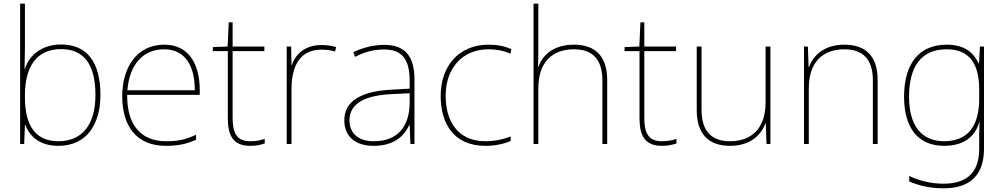

<svg xmlns="http://www.w3.org/2000/svg" viewBox="-20 -780 5441 1040"><path d="M115 -525V-760H89V0H111L115 -104H117C141 -38 200 10 295 10C456 10 524 -114 524 -266C524 -444 451 -539 311 -539C210 -539 137 -483 115 -406H113C114 -439 115 -493 115 -525ZM311 -514C435 -514 497 -430 497 -266C497 -106 427 -15 295 -15C174 -15 115 -98 115 -253V-263C115 -419 178 -514 311 -514Z M870 -538C716 -538 642 -408 642 -259C642 -104 713 10 879 10C943 10 991 0 1042 -23V-50C980 -22 943 -15 879 -15C742 -15 667 -105 669 -266H1062V-291C1062 -430 1005 -538 870 -538ZM870 -513C982 -513 1036 -423 1035 -291H670C682 -436 758 -513 870 -513Z M1335 -15C1261 -15 1240 -61 1240 -143V-503H1412V-528H1240V-659H1219L1213 -528L1133 -525V-503H1214V-140C1214 -47 1242 10 1335 10C1370 10 1392 4 1414 -3V-28C1392 -20 1368 -15 1335 -15Z M1720 -536C1635 -536 1580 -488 1561 -427H1559L1557 -528H1533V0H1559V-297C1559 -428 1609 -511 1720 -511C1750 -511 1770 -508 1795 -501L1801 -525C1777 -532 1752 -536 1720 -536Z M2061 -537C2002 -537 1947 -522 1894 -498L1903 -472C1960 -501 2008 -512 2061 -512C2154 -512 2199 -463 2199 -343V-300L2096 -294C1939 -285 1845 -234 1845 -129C1845 -45 1899 10 2005 10C2113 10 2169 -42 2197 -103H2199L2203 0H2225V-350C2225 -480 2170 -537 2061 -537ZM2098 -270 2199 -275V-220C2197 -99 2138 -15 2005 -15C1920 -15 1873 -58 1873 -129C1873 -222 1962 -263 2098 -270Z M2610 10C2665 10 2713 -2 2746 -16V-41C2707 -25 2658 -15 2610 -15C2458 -15 2394 -125 2394 -261C2394 -409 2483 -513 2627 -513C2665 -513 2705 -507 2745 -489L2750 -514C2713 -530 2675 -538 2627 -538C2465 -538 2367 -422 2367 -261C2367 -106 2441 10 2610 10Z M2896 -496V-760H2870V0H2896V-302C2896 -446 2974 -513 3089 -513C3186 -513 3243 -462 3243 -345V0H3269V-346C3269 -477 3203 -538 3089 -538C2977 -538 2917 -480 2896 -417H2894C2895 -446 2896 -466 2896 -496Z M3565 -15C3491 -15 3470 -61 3470 -143V-503H3642V-528H3470V-659H3449L3443 -528L3363 -525V-503H3444V-140C3444 -47 3472 10 3565 10C3600 10 3622 4 3644 -3V-28C3622 -20 3598 -15 3565 -15Z M4153 -528H4127V-226C4127 -82 4049 -15 3934 -15C3835 -15 3780 -68 3780 -186V-528H3754V-182C3754 -57 3816 10 3934 10C4046 10 4103 -50 4126 -111H4128L4132 0H4153Z M4554 -538C4442 -538 4385 -478 4362 -417H4360L4356 -528H4335V0H4361V-302C4361 -446 4439 -513 4554 -513C4651 -513 4708 -462 4708 -345V0H4734V-346C4734 -477 4668 -538 4554 -538Z M5108 -538C4954 -538 4877 -430 4877 -256C4877 -81 4958 10 5094 10C5193 10 5260 -34 5284 -117H5286C5284 -78 5284 -56 5284 -17V25C5284 140 5232 215 5091 215C5016 215 4953 196 4905 173V203C4953 223 5010 240 5091 240C5251 240 5310 152 5310 25V-528H5288L5283 -437H5281C5253 -495 5205 -538 5108 -538ZM5108 -513C5243 -513 5284 -419 5284 -294V-246C5284 -136 5250 -15 5094 -15C4972 -15 4904 -99 4904 -256C4904 -417 4968 -513 5108 -513Z"/></svg>

Font: Noto Sans Gujarati UI Thin
Style: Regular
Weight: 100
Designer: Jelle Bosma - Monotype Design Team, Universal Thirst
Foundry: Monotype Imaging Inc.
Version: Version 2.106